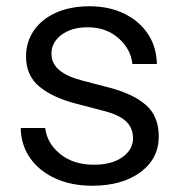

<svg xmlns="http://www.w3.org/2000/svg" viewBox="-20 -588 572 612"><path d="M46 -180H124Q130 -131 172 -97Q214 -63 279 -63H280Q336 -63 370 -87Q404 -111 404 -147Q404 -180 382 -201Q360 -222 309 -235L221 -258Q148 -277 105.5 -312Q63 -347 63 -408Q63 -455 88.5 -491.5Q114 -528 159.5 -548Q205 -568 265 -568H266Q327 -568 375 -545Q423 -522 451 -480.5Q479 -439 480 -384H402Q397 -432 357.5 -466.5Q318 -501 260 -501H259Q208 -501 176 -477Q144 -453 144 -417Q144 -386 168.5 -365Q193 -344 243 -331L331 -308Q406 -288 446 -252.5Q486 -217 486 -153Q486 -82 427.5 -39Q369 4 274 4H273Q208 4 157 -19Q106 -42 76.5 -83.5Q47 -125 46 -180Z"/></svg>

Font: Kakao Big Sans
Style: Regular
Weight: 400
Designer: Park Young-rak; Lee Sang-min; Kim Jung-jin; Min Bon; Park Min-gyu;
Foundry: Kakao Corporation
Version: Version 2.003